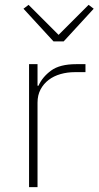

<svg xmlns="http://www.w3.org/2000/svg" viewBox="-20 -773 407 793"><path d="M100 0V-508H135V-419H139Q155 -455 191 -481.5Q227 -508 295 -508H333V-475H289Q258 -475 230 -467Q202 -459 181 -443Q160 -427 147.5 -403.5Q135 -380 135 -349V0ZM201 -602 77 -737 98 -753 222 -629 346 -753 367 -737 243 -602Z"/></svg>

Font: IBM Plex Sans ExtLt
Style: Regular
Weight: 200
Designer: Mike Abbink, Paul van der Laan, Pieter van Rosmalen
Foundry: Bold Monday
Version: Version 3.005